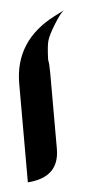

<svg xmlns="http://www.w3.org/2000/svg" viewBox="-38 -840 210 432"><g transform="rotate(-5 67.0 -624.0)"><path d="M122.1 -812.6Q114.2 -806.8 99.5 -783.2Q85.3 -760 82.1 -748.9Q78.4 -737.4 77.4 -704.7Q79.5 -695.8 79.5 -674.2V-503.7Q79.5 -438.9 7.9 -434.2V-656.8Q7.9 -754.2 100.5 -801.6Z"/></g></svg>

Font: MM Bagan
Style: Regular
Weight: 400
Designer: Khon Soe Zaw Thu
Version: Version 1.00 July 10, 2016, initial release